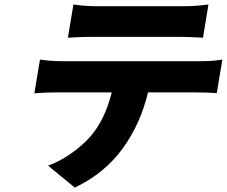

<svg xmlns="http://www.w3.org/2000/svg" viewBox="-20 -768 1016 860"><path d="M159.1 -501.1Q210.6 -494 253.9 -494H879.6Q936.4 -494 975.9 -501.1L951 -350.9Q912.6 -354 856.5 -354H642.8Q626.4 -284.4 598.7 -222.7Q571 -160.9 531.2 -105.3Q491.5 -49.7 436.6 -4.4Q381.7 40.8 315 72.1L195.3 -25.9Q245.4 -43.7 297.9 -80.3Q350.5 -116.8 386 -158Q450.6 -233.3 480.5 -354H230.5Q182.2 -354 133.9 -350.1ZM284.1 -599.1 308.9 -747.9Q359.7 -740.1 418.7 -740.1H801.5Q855.8 -740.1 913.7 -747.9L889.2 -599.1Q824.2 -603 778.8 -603H396Q343.4 -603 284.1 -599.1Z"/></svg>

Font: Karasuma Gothic
Style: Italic
Weight: 900
Italic angle: -9.39999°
Designer: Rasmus Andersson / Ryoko Nishizuka
Foundry: Genbu
Version: Version 1.00